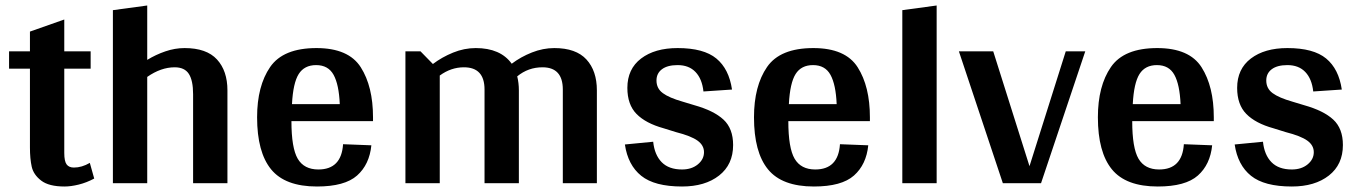

<svg xmlns="http://www.w3.org/2000/svg" viewBox="-20 -667 4943 699"><path d="M323 -17Q295 -2 266.5 5Q238 12 215 12Q158 12 130 -9.5Q102 -31 95.5 -60Q89 -89 89 -130V-417H13V-480H89V-552L214 -596V-480H310V-417H214V-110Q214 -80 222.5 -68.5Q231 -57 249 -57Q278 -57 307 -74Z M808 -338V0H683V-324Q683 -374 667.5 -398Q652 -422 616 -422Q566 -422 516 -387V0H391V-630L516 -647V-449Q547 -468 582 -480Q617 -492 652 -492Q732 -492 770 -450.5Q808 -409 808 -338Z M1338 -226H1041Q1041 -128 1064 -89Q1087 -50 1139 -50Q1223 -50 1229 -142L1332 -138Q1325 -68 1280 -28Q1235 12 1134 12Q1018 12 967 -50.5Q916 -113 916 -240Q916 -354 963.5 -423Q1011 -492 1132 -492Q1249 -492 1293.5 -422Q1338 -352 1338 -240ZM1043 -288H1217Q1214 -359 1194.5 -394.5Q1175 -430 1131 -430Q1088 -430 1067.5 -397.5Q1047 -365 1043 -288Z M2153 -338V0H2029V-341Q2029 -422 1955 -422Q1903 -422 1863 -389Q1869 -365 1869 -338V0H1744V-341Q1744 -422 1669 -422Q1622 -422 1581 -392V0H1456V-480H1511L1556 -434Q1589 -459 1629.5 -475.5Q1670 -492 1712 -492Q1802 -492 1843 -435Q1876 -460 1916.5 -476Q1957 -492 1998 -492Q2077 -492 2115 -450.5Q2153 -409 2153 -338Z M2649 -139Q2649 -68 2598 -28Q2547 12 2463 12Q2363 12 2314.5 -27Q2266 -66 2255 -141L2358 -151Q2363 -103 2389 -76.5Q2415 -50 2463 -50Q2498 -50 2520.5 -68.5Q2543 -87 2543 -113Q2543 -138 2519.5 -155Q2496 -172 2441 -186L2396 -200Q2331 -218 2297.5 -252Q2264 -286 2264 -347Q2264 -416 2314 -454Q2364 -492 2447 -492Q2542 -492 2588 -454Q2634 -416 2645 -341L2541 -334Q2536 -380 2512 -405Q2488 -430 2447 -430Q2410 -430 2390 -415Q2370 -400 2370 -374Q2370 -345 2393 -328Q2416 -311 2465 -297L2508 -284Q2579 -264 2614 -231.5Q2649 -199 2649 -139Z M3147 -226H2850Q2850 -128 2873 -89Q2896 -50 2948 -50Q3032 -50 3038 -142L3141 -138Q3134 -68 3089 -28Q3044 12 2943 12Q2827 12 2776 -50.5Q2725 -113 2725 -240Q2725 -354 2772.5 -423Q2820 -492 2941 -492Q3058 -492 3102.5 -422Q3147 -352 3147 -240ZM2852 -288H3026Q3023 -359 3003.5 -394.5Q2984 -430 2940 -430Q2897 -430 2876.5 -397.5Q2856 -365 2852 -288Z M3390 0H3265V-630L3390 -647Z M3931 -480 3770 0H3631L3471 -480H3596L3728 -62L3860 -480Z M4399 -226H4102Q4102 -128 4125 -89Q4148 -50 4200 -50Q4284 -50 4290 -142L4393 -138Q4386 -68 4341 -28Q4296 12 4195 12Q4079 12 4028 -50.5Q3977 -113 3977 -240Q3977 -354 4024.5 -423Q4072 -492 4193 -492Q4310 -492 4354.5 -422Q4399 -352 4399 -240ZM4104 -288H4278Q4275 -359 4255.5 -394.5Q4236 -430 4192 -430Q4149 -430 4128.5 -397.5Q4108 -365 4104 -288Z M4869 -139Q4869 -68 4818 -28Q4767 12 4683 12Q4583 12 4534.5 -27Q4486 -66 4475 -141L4578 -151Q4583 -103 4609 -76.5Q4635 -50 4683 -50Q4718 -50 4740.5 -68.5Q4763 -87 4763 -113Q4763 -138 4739.5 -155Q4716 -172 4661 -186L4616 -200Q4551 -218 4517.5 -252Q4484 -286 4484 -347Q4484 -416 4534 -454Q4584 -492 4667 -492Q4762 -492 4808 -454Q4854 -416 4865 -341L4761 -334Q4756 -380 4732 -405Q4708 -430 4667 -430Q4630 -430 4610 -415Q4590 -400 4590 -374Q4590 -345 4613 -328Q4636 -311 4685 -297L4728 -284Q4799 -264 4834 -231.5Q4869 -199 4869 -139Z"/></svg>

Font: Arya
Style: Bold
Weight: 700
Designer: Eduardo Rodriguez Tunni, Modular Infotech
Foundry: Eduardo Rodriguez Tunni, Modular Infotech
Version: Version 1.002